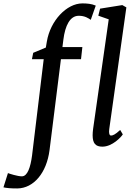

<svg xmlns="http://www.w3.org/2000/svg" viewBox="-120 -835 780 1106"><path d="M64.5 62C55.7 128.4 38.1 180.7 6.3 180.7C-18.1 181.2 -67.4 165 -74.2 162.1L-100.1 244.1C-85.4 248 -53.7 251 -20 250.5C73.7 249.5 148.9 161.1 165.5 28.8L231 -494.1H346.7L354.5 -564H239.7L245.1 -606.9C255.4 -688 283.2 -743.7 333 -744.1C368.7 -744.6 390.1 -729.5 402.8 -720.7L431.6 -802.7C406.7 -813.5 380.4 -815.4 354.5 -815.4C264.2 -815.4 169.9 -716.3 149.9 -595.7L144 -561L71.3 -530.8L64 -494.1H131.8ZM413.6 -56.2C413.6 -8.8 430.7 9.8 469.7 9.8C527.8 9.8 579.1 -46.9 587.4 -61L572.3 -86.4C543 -59.1 529.3 -54.2 519.5 -54.2C510.3 -54.2 505.9 -67.9 509.3 -91.3L607.9 -792.5L584.5 -805.7L456.5 -785.2L446.3 -744.6L506.3 -723.6L416.5 -93.8C414.6 -81.5 413.6 -64.9 413.6 -56.2Z"/></svg>

Font: Merriweather
Style: Italic
Weight: 400
Italic angle: -7.5°
Designer: Eben Sorkin
Foundry: Eben Sorkin
Version: Version 1.001